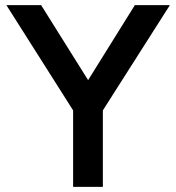

<svg xmlns="http://www.w3.org/2000/svg" viewBox="-20 -730 688 750"><path d="M265.6 -298.8Q201.2 -401.4 4.9 -710Q39.1 -710 140.6 -710Q186.5 -636.7 324.2 -417Q370.1 -490.2 506.8 -710Q541 -710 643.6 -710Q578.1 -607.4 381.8 -298.8Q381.8 -224.6 381.8 0Q352.5 0 265.6 0Q265.6 -75.2 265.6 -298.8Z"/></svg>

Font: SSportsD
Style: Medium
Weight: 400
Designer: Swiss Typefaces
Version: Version 1.000